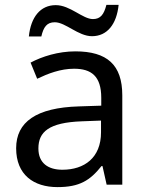

<svg xmlns="http://www.w3.org/2000/svg" viewBox="-20 -755 601 785"><path d="M98 -606H149C158 -645 172 -664 204 -664C248 -664 300 -607 356 -607C419 -607 457 -657 465 -735H415C405 -696 391 -677 360 -677C318 -677 267 -734 208 -734C145 -734 106 -685 98 -606ZM288 -545C218 -545 152 -524 105 -499L132 -433C176 -454 227 -474 283 -474C353 -474 394 -444 394 -355V-323L303 -320C128 -315 46 -256 46 -149C46 -40 118 10 215 10C305 10 348 -17 395 -76H399L416 0H480V-365C480 -490 418 -545 288 -545ZM314 -259 393 -262V-214C393 -110 325 -61 235 -61C177 -61 137 -88 137 -148C137 -216 180 -254 314 -259Z"/></svg>

Font: Noto Sans Bengali
Style: Regular
Weight: 400
Designer: Jelle Bosma - Monotype Design Team
Foundry: Monotype Imaging Inc.
Version: Version 2.003